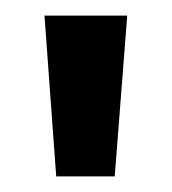

<svg xmlns="http://www.w3.org/2000/svg" viewBox="-20 -720 220 246"><path d="M37 -700H143L127 -494H52Z"/></svg>

Font: SVN-Bebas Neue
Style: Bold
Weight: 700
Designer: Ryoichi Tsunekawa
Foundry: Ryoichi Tsunekawa
Version: Version 1.300; ttfautohint (v1.7.9-c794)